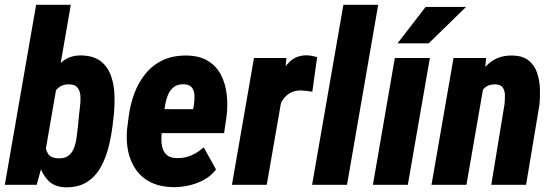

<svg xmlns="http://www.w3.org/2000/svg" viewBox="-25 -770 2307 800"><path d="M125.5 -750H270L160.6 -118.7L127.9 0H-4.9ZM448.7 -286.6 443.8 -245.1Q438.5 -201.2 426.8 -155.3Q415 -109.4 393.3 -71Q371.6 -32.7 335.2 -10.3Q298.8 12.2 245.1 10.3Q200.7 8.3 175.3 -18.3Q149.9 -44.9 138.2 -85Q126.5 -125 124 -167.2Q121.6 -209.5 123 -242.2L128.4 -285.2Q135.3 -320.8 147.7 -365Q160.2 -409.2 181.9 -449.2Q203.6 -489.3 236.1 -514.6Q268.6 -540 314.5 -539.1Q366.7 -537.6 396 -513.9Q425.3 -490.2 438.2 -452.1Q451.2 -414.1 452.1 -370.6Q453.1 -327.1 448.7 -286.6ZM299.8 -243.7 303.7 -285.6Q305.2 -301.8 308.1 -323.7Q311 -345.7 310.3 -366.9Q309.6 -388.2 299.6 -402.8Q289.6 -417.5 265.1 -418.5Q241.2 -419.4 225.1 -408.9Q209 -398.4 199.2 -380.9Q189.5 -363.3 184.6 -342.8Q179.7 -322.3 177.7 -302.7L167.5 -226.1Q165 -203.1 164.1 -176.8Q163.1 -150.4 174.1 -131.1Q185.1 -111.8 216.3 -110.4Q244.1 -108.9 260.3 -121.3Q276.4 -133.8 283.9 -154.8Q291.5 -175.8 294.4 -199.2Q297.4 -222.7 299.8 -243.7Z M695.3 9.8Q642.6 8.8 604.2 -10Q565.9 -28.8 542.2 -62Q518.6 -95.2 509.3 -138.2Q500 -181.2 504.4 -231L510.7 -280.8Q517.1 -333 534.4 -379.9Q551.8 -426.8 581.5 -463.1Q611.3 -499.5 654.1 -519.5Q696.8 -539.6 755.4 -538.6Q809.1 -537.1 843.5 -515.1Q877.9 -493.2 896.2 -457Q914.6 -420.9 919.7 -376.2Q924.8 -331.5 918.9 -285.2L908.7 -215.3H558.1L575.7 -315.4L779.8 -314.9L782.7 -331.1Q785.6 -350.1 785.4 -369.9Q785.2 -389.6 776.1 -403.3Q767.1 -417 742.7 -418.9Q714.8 -419.9 698.5 -406.7Q682.1 -393.6 673.8 -371.8Q665.5 -350.1 661.9 -325.9Q658.2 -301.8 655.8 -280.8L649.9 -230.5Q647.5 -209.5 647.5 -189Q647.5 -168.5 652.8 -151.1Q658.2 -133.8 671.9 -122.8Q685.5 -111.8 711.9 -111.3Q744.1 -110.4 772.2 -122.6Q800.3 -134.8 823.7 -156.2L875 -64Q855 -37.1 825 -20.8Q794.9 -4.4 761 2.9Q727.1 10.3 695.3 9.8Z M1155.3 -396 1086.4 0H941.4L1033.2 -528.3H1168.5ZM1296.4 -532.2 1276.4 -387.7Q1265.1 -389.6 1253.7 -391.1Q1242.2 -392.6 1231 -393.1Q1206.5 -393.6 1188.7 -385Q1170.9 -376.5 1158.7 -361.1Q1146.5 -345.7 1139.2 -326.2Q1131.8 -306.6 1127.9 -284.7L1104 -299.8Q1107.9 -330.6 1116.2 -371.3Q1124.5 -412.1 1140.6 -450.9Q1156.7 -489.7 1183.8 -514.6Q1210.9 -539.6 1253.4 -539.6Q1264.6 -539.1 1274.9 -537.1Q1285.2 -535.2 1296.4 -532.2Z M1550.8 -750 1420.9 0H1275.4L1405.8 -750Z M1766.1 -528.3 1674.3 0H1528.8L1620.1 -528.3ZM1631.3 -589.4 1748.5 -741.2H1917L1761.2 -589.4Z M1989.3 -407.7 1918.5 0H1772.9L1864.7 -528.3H2000.5ZM1949.7 -281.2 1919.9 -279.8Q1923.3 -321.3 1934.6 -367.2Q1945.8 -413.1 1968 -452.4Q1990.2 -491.7 2025.6 -515.9Q2061 -540 2112.8 -538.6Q2154.3 -537.1 2178.2 -517.6Q2202.1 -498 2212.6 -467.5Q2223.1 -437 2224.6 -401.9Q2226.1 -366.7 2222.7 -334L2167 0H2022L2077.1 -335.4Q2079.1 -354 2078.9 -372.8Q2078.6 -391.6 2070.1 -404.8Q2061.5 -418 2038.1 -418.5Q2012.2 -419.4 1996.1 -405.3Q1980 -391.1 1970.9 -369.4Q1961.9 -347.7 1957.3 -323.7Q1952.6 -299.8 1949.7 -281.2Z"/></svg>

Font: Roboto Condensed ExtraBold
Style: Italic
Weight: 800
Italic angle: -12°
Designer: Christian Robertson
Foundry: Google
Version: Version 3.008; 2023